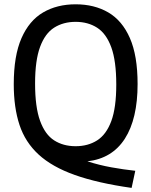

<svg xmlns="http://www.w3.org/2000/svg" viewBox="-20 -770 720 914"><path d="M606.5 124.5Q444.5 101.5 336.2 63Q228 24.5 164 -34.2Q100 -93 72.8 -175.5Q45.5 -258 45.5 -369Q45.5 -504.5 82.2 -588.2Q119 -672 185.2 -710.8Q251.5 -749.5 340 -749.5Q429 -749.5 495.2 -711Q561.5 -672.5 598.2 -589Q635 -505.5 635 -370Q635 -204.5 574.5 -110Q514 -15.5 396 -2Q452 16 510 26.5Q568 37 624 43ZM340 -74Q399 -74 442.5 -101.8Q486 -129.5 509.8 -193.5Q533.5 -257.5 533.5 -367.5Q533.5 -479.5 509.8 -544.8Q486 -610 442.5 -638Q399 -666 340 -666Q281.5 -666 238 -638.5Q194.5 -611 170.8 -546.8Q147 -482.5 147 -372.5Q147 -260 170.8 -194.8Q194.5 -129.5 237.8 -101.8Q281 -74 340 -74Z"/></svg>

Font: Encode Sans Semi Condensed Medium
Style: Regular
Weight: 500
Width: 4
Designer: Multiple Designers
Foundry: Impallari Type
Version: Version 3.000; ttfautohint (v1.8.3) -l 8 -r 50 -G 200 -x 14 